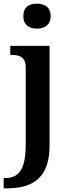

<svg xmlns="http://www.w3.org/2000/svg" viewBox="-37 -786 385 1046"><path d="M164 -630C205 -630 239 -650 239 -698C239 -748 205 -766 164 -766C122 -766 90 -748 90 -698C90 -650 122 -630 164 -630ZM-17 240H1C137 240 233 187 233 8V-536H19V-487H23C66 -487 103 -478 103 -420V3C103 141 63 184 -10 184H-17Z"/></svg>

Font: Noto Serif Sinhala SemiBold
Style: Regular
Weight: 600
Designer: Jelle Bosma - Monotype Design Team
Foundry: Monotype Imaging Inc.
Version: Version 2.007